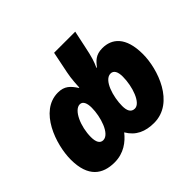

<svg xmlns="http://www.w3.org/2000/svg" viewBox="-171 -989 1228 1228"><g transform="rotate(-45 443.0 -375.0)"><path d="M227 10C311 10 368 -35 406 -83C445 -16 506 10 584 10C768 10 845 -217 845 -352C845 -509 773 -563 688 -563C626 -563 602 -532 576 -500H572C590 -538 600 -569 616 -647L640 -760H449L419 -613C409 -567 406 -501 406 -489H402C372 -534 346 -563 286 -563C118 -563 41 -336 41 -201C41 -44 120 10 227 10ZM276 -142C248 -142 234 -167 234 -212C234 -307 280 -411 332 -411C359 -411 371 -383 371 -341C371 -260 334 -142 276 -142ZM562 -142C528 -142 516 -170 516 -212C516 -294 551 -411 610 -411C638 -411 652 -386 652 -341C652 -253 614 -142 562 -142Z"/></g></svg>

Font: Noto Sans Black
Style: Italic
Weight: 900
Italic angle: -12°
Designer: Monotype Design Team
Foundry: Monotype Imaging Inc.
Version: Version 2.013